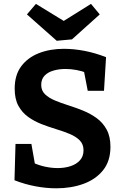

<svg xmlns="http://www.w3.org/2000/svg" viewBox="-20 -971 641 1003"><path d="M195.3 -527.3Q195.3 -498 215 -478.8Q234.7 -459.7 266.8 -446.2Q299 -432.7 337.8 -420.5Q376.7 -408.3 415 -392.7Q453.3 -377 485.5 -353.5Q517.7 -330 537.3 -293.8Q557 -257.7 557 -204.3Q557 -129.7 518.5 -81.7Q480 -33.7 415.8 -10.5Q351.7 12.7 274.3 12.7Q221 12.7 165.3 2.2Q109.7 -8.3 55.7 -29.3L61 -219H144L165.3 -97.7L151.7 -121.7Q181.7 -107.7 215.5 -100.3Q249.3 -93 281.3 -93Q318.3 -93 349 -103.2Q379.7 -113.3 398 -134Q416.3 -154.7 416.3 -185.7Q416.3 -217.3 397 -237.2Q377.7 -257 345.5 -270.7Q313.3 -284.3 275 -295.8Q236.7 -307.3 198.2 -322.2Q159.7 -337 127.5 -360Q95.3 -383 76 -418.5Q56.7 -454 56.7 -508Q56.7 -578.7 90.7 -624.5Q124.7 -670.3 183 -693.2Q241.3 -716 314 -716Q365.7 -716 422 -705.2Q478.3 -694.3 534 -672.3L523.3 -496.7H438.3L417.3 -605.7L433.3 -590Q408 -600 379.3 -605.3Q350.7 -610.7 321.7 -610.7Q288.3 -610.7 259.3 -602.3Q230.3 -594 212.8 -575.7Q195.3 -557.3 195.3 -527.3ZM455.3 -950.7 501 -895.7 356 -765.3 276.3 -758 120.7 -895.7 167.7 -950.7 363 -831 266 -832.3Z"/></svg>

Font: Bitter Thin
Style: Regular
Weight: 100
Designer: Sol Matas, and Bitter project Authors
Foundry: Sol Matas
Version: Version 2.002